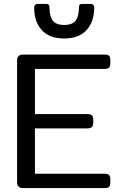

<svg xmlns="http://www.w3.org/2000/svg" viewBox="-20 -958 619 978"><path d="M154 -920Q154 -928 158.5 -933Q163 -938 170 -938H215Q225 -938 228.5 -933.5Q232 -929 232 -919Q232 -877 248 -854Q264 -831 307 -831Q350 -831 366 -854Q382 -877 382 -919Q382 -929 385.5 -933.5Q389 -938 399 -938H444Q451 -938 455.5 -933Q460 -928 460 -920Q460 -848 421 -805Q382 -762 307 -762Q231 -762 192.5 -805Q154 -848 154 -920ZM67 -30V-650Q67 -680 97 -680H513Q529 -680 535.5 -674Q542 -668 542 -653V-636Q542 -620 535.5 -613.5Q529 -607 513 -607H158V-377H425Q441 -377 448 -370.5Q455 -364 455 -349V-333Q455 -318 448 -311Q441 -304 425 -304H158V-73H513Q529 -73 535.5 -66.5Q542 -60 542 -44V-27Q542 -12 535.5 -6Q529 0 513 0H97Q67 0 67 -30Z"/></svg>

Font: Mitr Light
Style: Regular
Weight: 300
Designer: Thanarat Vachiruckul
Foundry: Cadson Demak
Version: Version 1.003